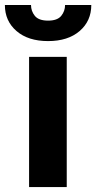

<svg xmlns="http://www.w3.org/2000/svg" viewBox="-55 -759 391 779"><path d="M215.8 -528.3V0H63V-528.3ZM209 -738.8H315.4Q315.4 -673.8 268.1 -633.1Q220.7 -592.3 140.1 -592.3Q59.1 -592.3 12 -633.1Q-35.2 -673.8 -35.2 -738.8H70.8Q70.8 -713.9 86.4 -694.6Q102.1 -675.3 140.1 -675.3Q177.7 -675.3 193.4 -694.6Q209 -713.9 209 -738.8Z"/></svg>

Font: Vazirmatn RD UI ExtraBold
Style: Regular
Weight: 800
Designer: Saber Rastikerdar
Foundry: Saber Rastikerdar
Version: Version 33.003